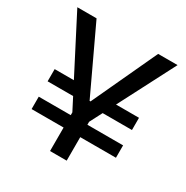

<svg xmlns="http://www.w3.org/2000/svg" viewBox="-151 -779 870 899"><g transform="rotate(30 284.0 -329.5)"><path d="M66 -133V-200H522V-133ZM66 -283V-349H239V-283ZM353 -283V-349H522V-283ZM239 -6V-215L13 -653H117L282 -302H287L450 -653H555L329 -216V-6Z"/></g></svg>

Font: Bricolage Grotesque 16pt
Style: Regular
Weight: 400
Version: Version 1.001;gftools[0.9.33.dev8+g029e19f]